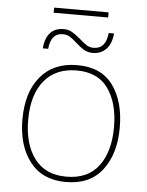

<svg xmlns="http://www.w3.org/2000/svg" viewBox="-56 -841 686 896"><g transform="rotate(5 287.5 -393.0)"><path d="M286 10Q176 10 117.5 -65.5Q59 -141 59 -264Q59 -391 120.5 -464.5Q182 -538 292 -538Q405 -538 460 -462.5Q515 -387 515 -264Q515 -142 457 -66Q399 10 286 10ZM286 -15Q387 -15 437.5 -82.5Q488 -150 488 -264Q488 -376 440 -444.5Q392 -513 292 -513Q194 -513 140 -447.5Q86 -382 86 -264Q86 -150 137 -82.5Q188 -15 286 -15ZM161 -796H416V-772H161ZM214 -700Q237 -700 253.5 -690.5Q270 -681 295 -660Q315 -642 329 -633.5Q343 -625 360 -625Q418 -625 425 -700H450Q446 -652 421.5 -626.5Q397 -601 359 -601Q336 -601 318.5 -611Q301 -621 279 -641Q259 -659 245 -667.5Q231 -676 212 -676Q157 -676 150 -602H125Q129 -651 152 -675.5Q175 -700 214 -700Z"/></g></svg>

Font: Noto Sans UI Thin
Style: Regular
Weight: 250
Designer: Monotype Design Team
Foundry: Monotype Imaging Inc.
Version: Version 1.001